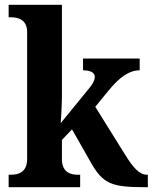

<svg xmlns="http://www.w3.org/2000/svg" viewBox="-20 -780 636 800"><path d="M16 0H314V-52H303C277 -52 238 -60 238 -117V-197L280 -241L358 -104C408 -15 444 0 582 0H596V-52H592C561 -52 535 -81 501 -136L377 -335L431 -401C479 -460 519 -487 562 -487V-536H326V-487C357 -487 375 -477 375 -460C375 -450 371 -435 349 -409L233 -267C234 -278 238 -342 238 -377V-760H16V-708H27C52 -708 93 -700 93 -647V-117C93 -60 53 -52 27 -52H16Z"/></svg>

Font: Noto Serif SemiCondensed
Style: Bold
Weight: 700
Width: 4
Designer: Monotype Design Team
Foundry: Monotype Imaging Inc.
Version: Version 2.015